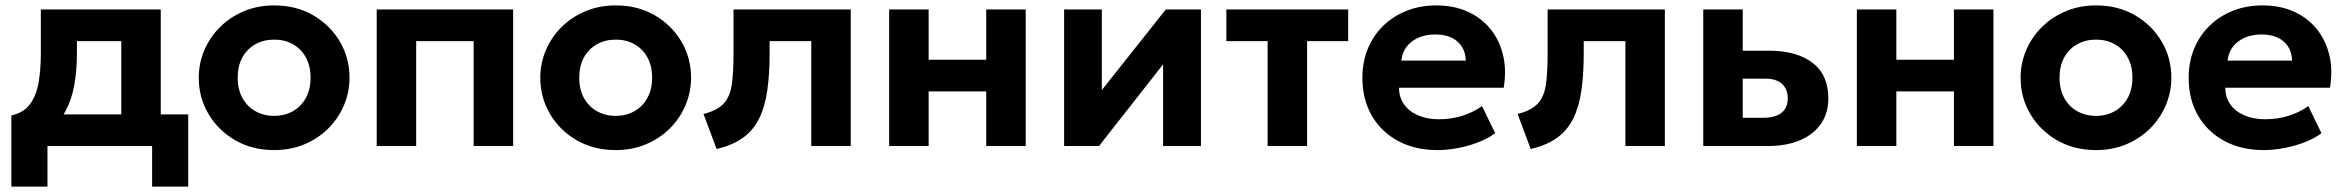

<svg xmlns="http://www.w3.org/2000/svg" viewBox="-20 -540 8671 710"><path d="M428.5 0V-388H264.5V-342.5Q264.5 -281.5 255 -227Q245.5 -172.5 222 -128.8Q198.5 -85 157.2 -54.8Q116 -24.5 52 -12L22 -113Q67.5 -123 91 -155Q114.5 -187 122.8 -235.2Q131 -283.5 131 -342.5V-505H574.5V0ZM22 150V-113L102 -106.5L125 -117H676V150H542.5V0H155.5V150Z M994 15Q912.5 15 849.5 -21.5Q786.5 -58 750.8 -118.8Q715 -179.5 715 -252.5Q715 -306 735.5 -354.2Q756 -402.5 793.5 -439.8Q831 -477 882 -498.5Q933 -520 994 -520Q1075.5 -520 1138.2 -483.5Q1201 -447 1236.8 -386.2Q1272.5 -325.5 1272.5 -252.5Q1272.5 -199.5 1252 -151Q1231.5 -102.5 1194.2 -65.2Q1157 -28 1106 -6.5Q1055 15 994 15ZM994 -111.5Q1032.5 -111.5 1063 -128.8Q1093.5 -146 1111 -177.8Q1128.5 -209.5 1128.5 -252.5Q1128.5 -296 1111.2 -327.5Q1094 -359 1063.5 -376.2Q1033 -393.5 994 -393.5Q955 -393.5 924.2 -376.2Q893.5 -359 876.2 -327.5Q859 -296 859 -252.5Q859 -209 876.5 -177.5Q894 -146 924.5 -128.8Q955 -111.5 994 -111.5Z M1373 0V-505H1877.5V0H1731.5V-388H1519V0Z M2257 15Q2175.5 15 2112.5 -21.5Q2049.5 -58 2013.8 -118.8Q1978 -179.5 1978 -252.5Q1978 -306 1998.5 -354.2Q2019 -402.5 2056.5 -439.8Q2094 -477 2145 -498.5Q2196 -520 2257 -520Q2338.5 -520 2401.2 -483.5Q2464 -447 2499.8 -386.2Q2535.5 -325.5 2535.5 -252.5Q2535.5 -199.5 2515 -151Q2494.5 -102.5 2457.2 -65.2Q2420 -28 2369 -6.5Q2318 15 2257 15ZM2257 -111.5Q2295.5 -111.5 2326 -128.8Q2356.5 -146 2374 -177.8Q2391.5 -209.5 2391.5 -252.5Q2391.5 -296 2374.2 -327.5Q2357 -359 2326.5 -376.2Q2296 -393.5 2257 -393.5Q2218 -393.5 2187.2 -376.2Q2156.5 -359 2139.2 -327.5Q2122 -296 2122 -252.5Q2122 -209 2139.5 -177.5Q2157 -146 2187.5 -128.8Q2218 -111.5 2257 -111.5Z M2630 11 2581.5 -118.5Q2633 -131.5 2656.5 -157.5Q2680 -183.5 2686.2 -228.2Q2692.5 -273 2692.5 -342.5V-505H3126V0H2980V-388H2826V-342.5Q2826 -264.5 2817.2 -204.5Q2808.5 -144.5 2787 -101.2Q2765.5 -58 2727.5 -30.5Q2689.5 -3 2630 11Z M3268 0V-505H3414V-319H3627V-505H3773V0H3627V-202H3414V0Z M3915 0V-505H4054.5V-207L4291 -505H4421V0H4281V-302L4044 0Z M4667.5 0V-388H4515V-505H4965.5V-388H4813.5V0Z M5295.5 15Q5213 15 5150.5 -18.5Q5088 -52 5053 -112Q5018 -172 5018 -252.5Q5018 -311 5038.2 -360Q5058.5 -409 5095.2 -444.8Q5132 -480.5 5181.8 -500.2Q5231.5 -520 5291 -520Q5356.5 -520 5407.2 -497Q5458 -474 5491.5 -432.8Q5525 -391.5 5538.2 -336Q5551.5 -280.5 5540.5 -215.5H5153.5Q5153.5 -180.5 5171.8 -154.5Q5190 -128.5 5223.2 -113.8Q5256.5 -99 5301 -99Q5345 -99 5385 -111Q5425 -123 5460.5 -147.5L5509 -47.5Q5485 -29 5449 -14.8Q5413 -0.5 5372.8 7.2Q5332.5 15 5295.5 15ZM5162 -316H5400.5Q5399 -360.5 5369.2 -386.5Q5339.5 -412.5 5287.5 -412.5Q5235.5 -412.5 5201.2 -386.5Q5167 -360.5 5162 -316Z M5640.5 11 5592 -118.5Q5643.5 -131.5 5667 -157.5Q5690.5 -183.5 5696.8 -228.2Q5703 -273 5703 -342.5V-505H6136.5V0H5990.5V-388H5836.5V-342.5Q5836.5 -264.5 5827.8 -204.5Q5819 -144.5 5797.5 -101.2Q5776 -58 5738 -30.5Q5700 -3 5640.5 11Z M6278.5 0V-505H6424.5V-104.5H6501Q6545 -104.5 6568 -123Q6591 -141.5 6591 -176Q6591 -210.5 6569.8 -229.8Q6548.5 -249 6509.5 -249H6408.5V-352.5H6521Q6623.5 -352.5 6682.2 -308Q6741 -263.5 6741 -176Q6741 -121 6713.5 -81.8Q6686 -42.5 6635.8 -21.2Q6585.5 0 6517.5 0Z M6846.5 0V-505H6992.5V-319H7205.5V-505H7351.5V0H7205.5V-202H6992.5V0Z M7731 15Q7649.5 15 7586.5 -21.5Q7523.5 -58 7487.8 -118.8Q7452 -179.5 7452 -252.5Q7452 -306 7472.5 -354.2Q7493 -402.5 7530.5 -439.8Q7568 -477 7619 -498.5Q7670 -520 7731 -520Q7812.5 -520 7875.2 -483.5Q7938 -447 7973.8 -386.2Q8009.5 -325.5 8009.5 -252.5Q8009.5 -199.5 7989 -151Q7968.5 -102.5 7931.2 -65.2Q7894 -28 7843 -6.5Q7792 15 7731 15ZM7731 -111.5Q7769.5 -111.5 7800 -128.8Q7830.5 -146 7848 -177.8Q7865.5 -209.5 7865.5 -252.5Q7865.5 -296 7848.2 -327.5Q7831 -359 7800.5 -376.2Q7770 -393.5 7731 -393.5Q7692 -393.5 7661.2 -376.2Q7630.5 -359 7613.2 -327.5Q7596 -296 7596 -252.5Q7596 -209 7613.5 -177.5Q7631 -146 7661.5 -128.8Q7692 -111.5 7731 -111.5Z M8351 15Q8268.5 15 8206 -18.5Q8143.5 -52 8108.5 -112Q8073.5 -172 8073.5 -252.5Q8073.5 -311 8093.8 -360Q8114 -409 8150.8 -444.8Q8187.5 -480.5 8237.2 -500.2Q8287 -520 8346.5 -520Q8412 -520 8462.8 -497Q8513.5 -474 8547 -432.8Q8580.5 -391.5 8593.8 -336Q8607 -280.5 8596 -215.5H8209Q8209 -180.5 8227.2 -154.5Q8245.5 -128.5 8278.8 -113.8Q8312 -99 8356.5 -99Q8400.5 -99 8440.5 -111Q8480.5 -123 8516 -147.5L8564.5 -47.5Q8540.5 -29 8504.5 -14.8Q8468.5 -0.5 8428.2 7.2Q8388 15 8351 15ZM8217.5 -316H8456Q8454.5 -360.5 8424.8 -386.5Q8395 -412.5 8343 -412.5Q8291 -412.5 8256.8 -386.5Q8222.5 -360.5 8217.5 -316Z"/></svg>

Font: Geologica Cursive SemiBold
Style: Regular
Weight: 600
Designer: Sindre Bremnes, Frode Helland
Foundry: Monokrom Skriftforlag AS
Version: Version 1.010;gftools[0.9.28]